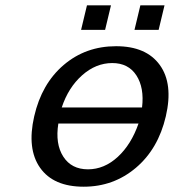

<svg xmlns="http://www.w3.org/2000/svg" viewBox="-20 -685 650 718"><path d="M498 -223.1H198.2Q186 -147 216.6 -99.4Q247.1 -51.8 309.1 -51.8Q369.6 -51.8 420.2 -98.1Q470.7 -144.5 498 -223.1ZM511.2 -283.2Q520 -356.9 490 -403.1Q460 -449.2 399.9 -449.2Q338.4 -449.2 286.9 -403.3Q235.4 -357.4 210.9 -283.2ZM293 13.2Q179.7 13.2 129.9 -57.6Q80.1 -128.4 107.9 -250Q135.7 -371.6 218 -441.9Q300.3 -512.2 414.1 -512.2Q526.9 -512.2 577.6 -441.9Q628.4 -371.6 600.1 -250Q571.8 -128.4 488.3 -57.6Q404.8 13.2 293 13.2ZM373 -573.2H283.2L305.2 -665H395ZM573.2 -573.2H482.9L504.9 -665H595.2Z"/></svg>

Font: Perun
Style: Italic
Weight: 400
Italic angle: -12°
Foundry: Stefan Peev, Context Ltd
Version: Version 001.000